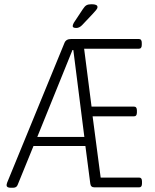

<svg xmlns="http://www.w3.org/2000/svg" viewBox="-20 -884 730 906"><path d="M31 2Q11 2 11 -10Q11 -14 14 -23L284 -681Q291 -700 316 -700H635Q649 -700 649 -682V-672Q649 -654 635 -654H377L412 -381H612Q626 -381 626 -363V-353Q626 -335 612 -335H417L455 -46H637Q650 -46 650 -28V-18Q650 0 637 0H425Q408 0 406 -18L383 -195H138L63 -11Q58 2 41 2ZM322 -648 156 -238H378L326 -648ZM340 -752Q323 -752 323 -761Q323 -766 328 -776L371 -841Q380 -855 388.5 -859.5Q397 -864 412 -864Q440 -864 440 -851Q440 -844 433.5 -836.5Q427 -829 418 -819L367 -765Q354 -752 340 -752Z"/></svg>

Font: Asap Condensed ExtraLight
Style: Regular
Weight: 200
Width: 3
Designer: Pablo Cosgaya
Foundry: Omnibus-Type
Version: Version 3.001; ttfautohint (v1.8.4.7-5d5b)